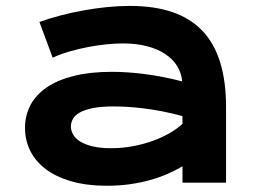

<svg xmlns="http://www.w3.org/2000/svg" viewBox="-20 -606 871 637"><path d="M63 -181.6Q63 -223.1 81.1 -257.3Q99.1 -291.5 135.3 -316.2Q171.4 -340.8 225.3 -354.2Q279.3 -367.7 351.1 -367.7Q404.3 -367.7 463.1 -359.9Q522 -352.1 584.5 -335.9Q582 -363.3 567.9 -386.5Q553.7 -409.7 528.6 -426.5Q503.4 -443.4 468 -452.6Q432.6 -461.9 387.7 -461.9Q363.3 -461.9 334 -459Q304.7 -456.1 273.4 -450.2Q242.2 -444.3 211.7 -435.5Q181.2 -426.8 154.8 -414.6L110.8 -533.2Q143.6 -544.9 180.9 -554.7Q218.3 -564.5 257.3 -571.5Q296.4 -578.6 335.4 -582.5Q374.5 -586.4 411.1 -586.4Q572.8 -586.4 651.4 -503.9Q730 -421.4 730 -251V0H585.4V-54.2Q563 -41 536.4 -29.3Q509.8 -17.6 478.5 -8.8Q447.3 0 411.4 5.1Q375.5 10.3 335.4 10.3Q268.1 10.3 217 -4.4Q166 -19 131.8 -44.9Q97.7 -70.8 80.3 -105.7Q63 -140.6 63 -181.6ZM215.3 -186.5Q215.3 -172.4 222.7 -159.4Q230 -146.5 246.1 -136.5Q262.2 -126.5 287.4 -120.4Q312.5 -114.3 348.1 -114.3Q386.2 -114.3 421.9 -121.1Q457.5 -127.9 488.3 -139.2Q519 -150.4 543.9 -165Q568.8 -179.7 585.4 -195.3V-220.7Q552.2 -230 519.8 -236.3Q487.3 -242.7 457.8 -246.3Q428.2 -250 402.1 -251.5Q376 -252.9 356.4 -252.9Q315.9 -252.9 289.1 -247.6Q262.2 -242.2 245.6 -233.2Q229 -224.1 222.2 -211.9Q215.3 -199.7 215.3 -186.5Z"/></svg>

Font: Krona One
Style: Regular
Weight: 400
Version: Version 1.003